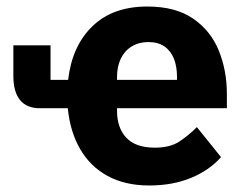

<svg xmlns="http://www.w3.org/2000/svg" viewBox="-20 -557 747 589"><path d="M438 12Q364 12 310.5 -17Q257 -46 226 -99.5Q195 -153 188 -225H102Q62 -225 41.5 -250Q21 -275 21 -324V-418H135V-312H189Q201 -416 263.5 -476.5Q326 -537 432 -537Q519 -537 573 -499.5Q627 -462 651.5 -401Q676 -340 676 -269V-225H339V-217Q339 -165 367.5 -134.5Q396 -104 455 -104Q502 -104 530.5 -123Q559 -142 584 -167L658 -75Q623 -35 566.5 -11.5Q510 12 438 12ZM435 -428Q406 -428 384 -414.5Q362 -401 350.5 -377Q339 -353 339 -320V-312H523V-321Q523 -353 513.5 -377Q504 -401 484.5 -414.5Q465 -428 435 -428Z"/></svg>

Font: IBM Plex Sans
Style: Regular
Weight: 400
Designer: Mike Abbink, Paul van der Laan, Pieter van Rosmalen
Foundry: Bold Monday
Version: Version 3.201